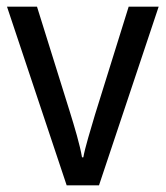

<svg xmlns="http://www.w3.org/2000/svg" viewBox="-20 -556 497 576"><path d="M180 0H277L456 -536H366L265 -212C252 -168 235 -113 230 -84H226C220 -121 203 -177 190 -219L91 -536H1Z"/></svg>

Font: Noto Sans Lao SemiCondensed
Style: Regular
Weight: 400
Width: 4
Designer: Monotype Design Team
Foundry: Monotype Imaging Inc.
Version: Version 2.003